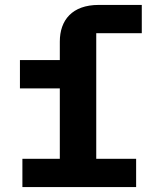

<svg xmlns="http://www.w3.org/2000/svg" viewBox="-20 -760 640 780"><path d="M71 0H533V-115H371V-625H556V-740H381C273 -740 223 -678 223 -591V-516H61V-401H223V-115H71Z"/></svg>

Font: IBM Plex Mono
Style: Bold
Weight: 700
Monospace: yes
Designer: Mike Abbink, Paul van der Laan, Pieter van Rosmalen
Foundry: Bold Monday
Version: Version 2.004